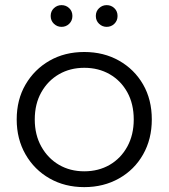

<svg xmlns="http://www.w3.org/2000/svg" viewBox="-20 -736 667 760"><path d="M313.5 4.7Q236.6 4.7 176.3 -29.7Q116 -64 81.1 -124.7Q46.1 -185.5 46.1 -263.1Q46.1 -341.7 81.2 -401.6Q116.2 -461.5 176.3 -495.9Q236.4 -530.2 313.5 -530.2Q390.6 -530.2 451.2 -495.9Q511.8 -461.6 546.4 -401.7Q580.9 -341.9 580.9 -263.1Q580.9 -185.3 546.4 -124.6Q512 -64 451.1 -29.7Q390.3 4.7 313.5 4.7ZM313.5 -57.9Q369.9 -57.9 414.2 -83.5Q458.4 -109.2 483.9 -155.7Q509.4 -202.2 509.4 -263Q509.4 -324.8 483.9 -370.8Q458.4 -416.8 414.2 -442.2Q369.9 -467.6 313.8 -467.6Q257.7 -467.6 213.6 -442.2Q169.6 -416.8 143.6 -370.8Q117.6 -324.8 117.6 -263Q117.6 -202.2 143.6 -155.7Q169.6 -109.2 213.6 -83.5Q257.6 -57.9 313.5 -57.9ZM402.3 -629.7Q384.9 -629.7 372.1 -641.9Q359.3 -654.2 359.3 -672.7Q359.3 -691.6 372.1 -703.6Q384.9 -715.7 402.3 -715.7Q420.1 -715.7 432.7 -703.6Q445.3 -691.6 445.3 -672.7Q445.3 -654.2 432.7 -641.9Q420.1 -629.7 402.3 -629.7ZM223.6 -629.7Q206.2 -629.7 193.4 -641.9Q180.6 -654.2 180.6 -672.7Q180.6 -691.6 193.4 -703.6Q206.2 -715.7 223.6 -715.7Q241.4 -715.7 254 -703.6Q266.6 -691.6 266.6 -672.7Q266.6 -654.2 254 -641.9Q241.4 -629.7 223.6 -629.7Z"/></svg>

Font: Montserrat Thin
Style: Regular
Weight: 100
Designer: Julieta Ulanovsky
Foundry: Julieta Ulanovsky
Version: Version 9.000